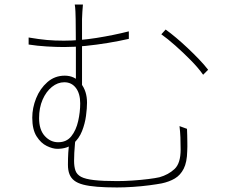

<svg xmlns="http://www.w3.org/2000/svg" viewBox="-20 -797 1040 845"><path d="M345 -777Q344 -767 342.5 -745Q341 -723 341 -713Q341 -694 341 -653.5Q341 -613 341 -565Q341 -517 341 -473Q341 -429 341 -403L314 -436Q314 -452 314 -489.5Q314 -527 314 -571.5Q314 -616 313.5 -655Q313 -694 313 -713Q313 -725 312 -746Q311 -767 309 -777ZM709 -667Q730 -652 755 -631Q780 -610 806 -585.5Q832 -561 855.5 -536.5Q879 -512 896 -490L874 -468Q853 -498 819.5 -532Q786 -566 751.5 -596.5Q717 -627 690 -646ZM106 -632Q153 -624 187 -621Q221 -618 261 -618Q329 -618 404.5 -630Q480 -642 547 -659V-626Q503 -616 454.5 -608Q406 -600 357 -595Q308 -590 262 -590Q228 -590 186 -592.5Q144 -595 106 -601ZM313 -195Q312 -185 310 -165.5Q308 -146 307 -125Q306 -104 306 -89Q306 -64 312 -46.5Q318 -29 336.5 -19Q355 -9 393.5 -4.5Q432 0 496 0Q527 0 564 -2.5Q601 -5 633 -9Q665 -13 682 -17Q721 -28 748 -53Q775 -78 775 -139Q775 -169 774 -193Q773 -217 770 -242L803 -230Q804 -216 804 -201Q804 -186 804.5 -169.5Q805 -153 804 -132Q803 -83 788.5 -54.5Q774 -26 749.5 -11.5Q725 3 692 10Q671 14 637 18.5Q603 23 565 25.5Q527 28 495 28Q445 28 408 25Q371 22 346 15.5Q321 9 306.5 -2.5Q292 -14 285.5 -31Q279 -48 279 -72Q279 -100 280.5 -125.5Q282 -151 285 -179ZM363 -345Q363 -321 358.5 -287Q354 -253 341 -220Q328 -187 302 -164.5Q276 -142 232 -142Q212 -142 186 -154.5Q160 -167 141 -197Q122 -227 122 -279Q122 -322 139 -364.5Q156 -407 188.5 -435.5Q221 -464 265 -464Q309 -464 336 -430Q363 -396 363 -345ZM236 -171Q273 -171 294 -197.5Q315 -224 324 -264Q333 -304 333 -342Q333 -385 314 -410Q295 -435 263 -435Q234 -435 208.5 -414.5Q183 -394 167.5 -358.5Q152 -323 152 -277Q152 -226 177 -198.5Q202 -171 236 -171Z"/></svg>

Font: Noto Sans HK Thin
Style: Regular
Weight: 100
Designer: Ryoko NISHIZUKA 西塚涼子 (kana, bopomofo & ideographs); Paul D. Hunt (Latin, Greek & Cyrillic); Sandoll Communications 산돌커뮤니
Foundry: Adobe
Version: Version 2.004-H2;hotconv 1.0.118;makeotfexe 2.5.65603